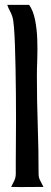

<svg xmlns="http://www.w3.org/2000/svg" viewBox="-20 -764 209 791"><path d="M100 -744Q117 -720 124.5 -682Q132 -644 133.5 -602Q135 -560 133.5 -519.5Q132 -479 132 -450Q132 -348 135.5 -248Q139 -148 139 -47Q139 -32 146 -19.5Q153 -7 159 6Q126 6 92.5 6.5Q59 7 26 6Q33 -7 39 -20Q45 -33 45 -48Q45 -64 45 -98Q45 -132 45.5 -176.5Q46 -221 46 -273.5Q46 -326 45.5 -380Q45 -434 44 -485.5Q43 -537 41.5 -579.5Q40 -622 37.5 -652.5Q35 -683 31 -695Q27 -708 20.5 -719.5Q14 -731 10 -744Z"/></svg>

Font: Augsburger Schrift CAT
Style: Regular
Weight: 400
Designer: Peter Wiegel nach Roos&Junge Offenbach
Foundry: CAT-Fonts, Peter Wiegel
Version: Version 1.000